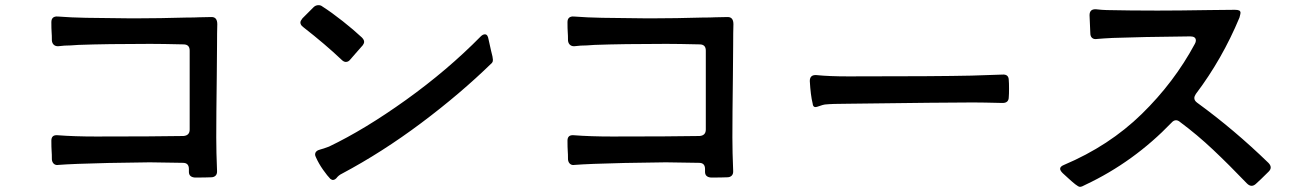

<svg xmlns="http://www.w3.org/2000/svg" viewBox="-20 -736 5040 744"><path d="M820 -442Q818 -290 818 -203Q818 -147 821 -75Q822 -62 815.5 -55.5Q809 -49 798 -49Q777 -48 735 -48Q712 -50 712 -70V-81Q712 -105 689 -105L560 -107Q379 -105 281 -101Q231 -99 207 -97Q196 -95 189 -101Q182 -107 181 -118Q181 -140 180 -151Q179 -165 179 -191Q179 -214 203 -212Q268 -207 352 -207Q577 -207 691 -209Q715 -211 715 -234V-298V-379V-540Q715 -564 691 -564Q609 -566 562 -566Q393 -566 284 -562L254 -560Q230 -560 207 -557Q196 -556 189 -562Q182 -568 181 -579Q181 -600 180 -611Q179 -624 179 -650Q179 -662 185.5 -667.5Q192 -673 204 -672Q256 -668 313 -667Q431 -665 478 -665H517Q595 -665 703 -668Q735 -668 751 -669L800 -670Q822 -670 822 -642Q821 -612 821 -561Z M1320 -496Q1312 -496 1303 -505Q1242 -563 1155 -631Q1144 -639 1144 -649Q1144 -655 1152 -665L1195 -708Q1203 -716 1214 -716Q1223 -716 1229 -711Q1265 -688 1308 -654Q1351 -620 1382 -591Q1391 -582 1391 -574Q1391 -568 1386 -561L1357 -528L1337 -505Q1330 -496 1320 -496ZM1265 -40 1260 -43Q1249 -54 1232 -78Q1215 -102 1204 -127Q1201 -133 1201 -137Q1201 -152 1222 -157Q1231 -159 1255 -168Q1393 -234 1553.5 -349Q1714 -464 1843 -595Q1851 -603 1859 -603Q1870 -603 1873 -584L1883 -539Q1890 -513 1890 -505Q1890 -497 1888 -495Q1886 -493 1886 -492Q1764 -373 1612.5 -259.5Q1461 -146 1305 -63Q1292 -57 1283 -45Q1278 -40 1273 -39Q1268 -38 1265 -40Z M2820 -442Q2818 -290 2818 -203Q2818 -147 2821 -75Q2822 -62 2815.5 -55.5Q2809 -49 2798 -49Q2777 -48 2735 -48Q2712 -50 2712 -70V-81Q2712 -105 2689 -105L2560 -107Q2379 -105 2281 -101Q2231 -99 2207 -97Q2196 -95 2189 -101Q2182 -107 2181 -118Q2181 -140 2180 -151Q2179 -165 2179 -191Q2179 -214 2203 -212Q2268 -207 2352 -207Q2577 -207 2691 -209Q2715 -211 2715 -234V-298V-379V-540Q2715 -564 2691 -564Q2609 -566 2562 -566Q2393 -566 2284 -562L2254 -560Q2230 -560 2207 -557Q2196 -556 2189 -562Q2182 -568 2181 -579Q2181 -600 2180 -611Q2179 -624 2179 -650Q2179 -662 2185.5 -667.5Q2192 -673 2204 -672Q2256 -668 2313 -667Q2431 -665 2478 -665H2517Q2595 -665 2703 -668Q2735 -668 2751 -669L2800 -670Q2822 -670 2822 -642Q2821 -612 2821 -561Z M3118 -422Q3118 -447 3144 -445Q3193 -440 3267 -440Q3617 -440 3744 -443L3864 -447Q3889 -449 3889 -425Q3890 -415 3890 -393Q3890 -370 3889 -360Q3889 -337 3865 -337Q3787 -339 3750 -339Q3649 -339 3265 -334Q3204 -334 3176 -331Q3169 -330 3156.5 -325.5Q3144 -321 3140 -321Q3130 -321 3129 -335Q3121 -367 3118 -422Z M4608 -356Q4608 -346 4619 -338Q4762 -234 4895 -105Q4904 -96 4904 -87Q4904 -79 4896 -71Q4862 -37 4846 -23Q4838 -16 4830 -16Q4821 -16 4812 -25Q4742 -98 4680.5 -156Q4619 -214 4553 -263Q4545 -270 4537 -270Q4528 -270 4520 -261Q4373 -108 4186 -20Q4172 -12 4165 -12Q4159 -12 4146.5 -22Q4134 -32 4121 -44L4098 -65Q4088 -75 4088 -82Q4088 -91 4103 -97Q4278 -171 4404 -294Q4530 -417 4610 -566Q4614 -573 4614 -579Q4614 -595 4592 -595Q4398 -593 4292 -589Q4252 -587 4231 -585Q4219 -583 4212 -589Q4205 -595 4205 -607L4202 -677Q4202 -702 4228 -700Q4236 -699 4248.5 -698Q4261 -697 4268 -697Q4360 -695 4465 -695Q4544 -695 4666 -697Q4709 -698 4765 -698Q4776 -698 4781.5 -695.5Q4787 -693 4787 -686Q4787 -683 4783 -668Q4716 -507 4614 -372Q4608 -363 4608 -356Z"/></svg>

Font: Shippori Gochic B2 Bold
Style: Regular
Weight: 700
Designer: FONTDASU
Foundry: FONTDASU / Google Inc. / but / Adobe
Version: Version 1.130